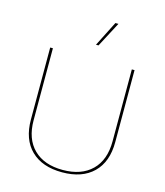

<svg xmlns="http://www.w3.org/2000/svg" viewBox="-130 -988 939 1095"><g transform="rotate(15 340.0 -440.5)"><path d="M432 -891 354 -743H339L414 -891ZM589 -235Q589 -118 523.5 -54Q458 10 340 10Q222 10 156.5 -54Q91 -118 91 -235V-660H107V-235Q107 -125 168.5 -64.5Q230 -4 340 -4Q450 -4 511.5 -64.5Q573 -125 573 -235V-660H589Z"/></g></svg>

Font: Work Sans Hairline
Style: Regular
Weight: 400
Designer: Wei Huang
Foundry: Wei Huang
Version: Version 1.032